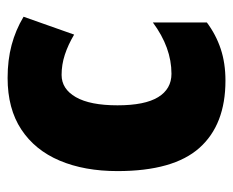

<svg xmlns="http://www.w3.org/2000/svg" viewBox="-74 -529 613 505"><g transform="rotate(-90 232.5 -276.5)"><path d="M273 10Q157 10 96 -58.5Q35 -127 35 -274Q35 -361 62.5 -426Q90 -491 144.5 -527Q199 -563 280 -563Q327 -563 366.5 -552.5Q406 -542 441 -521L394 -388Q367 -404 341 -412.5Q315 -421 288 -421Q251 -421 229.5 -383.5Q208 -346 208 -274Q208 -202 229.5 -167Q251 -132 291 -132Q360 -132 426 -181V-39Q394 -15 356.5 -2.5Q319 10 273 10Z"/></g></svg>

Font: Noto Sans Thai Cond Blk
Style: Regular
Weight: 900
Width: 3
Designer: Monotype Design Team
Foundry: Monotype Imaging Inc.
Version: Version 2.002; ttfautohint (v1.8.4.7-5d5b)